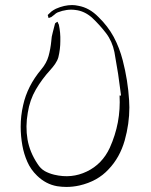

<svg xmlns="http://www.w3.org/2000/svg" viewBox="-20 -739 601 766"><path d="M436.5 -531.2Q427.7 -574.2 403.3 -606.4Q377.9 -639.6 346.7 -668.9Q316.4 -695.3 281.2 -699.2Q247.1 -704.1 210 -689.5Q203.1 -686.5 197.3 -680.7Q190.4 -675.8 184.6 -670.9Q181.6 -669.9 178.7 -668.9Q175.8 -667 173.8 -667Q172.9 -669.9 171.9 -673.8Q169.9 -678.7 170.9 -679.7Q177.7 -686.5 185.5 -693.4Q193.4 -699.2 203.1 -704.1Q236.3 -718.8 267.6 -718.8Q280.3 -718.8 293 -715.8Q336.9 -708 373 -670.9Q410.2 -634.8 433.6 -591.8Q457 -547.9 469.7 -498Q490.2 -418.9 495.1 -338.9Q496.1 -324.2 496.1 -310.5Q496.1 -245.1 477.5 -178.7Q458 -110.4 413.1 -63.5Q369.1 -15.6 296.9 1Q270.5 6.8 245.1 6.8Q226.6 6.8 208 3.9Q163.1 -3.9 127.9 -38.1Q102.5 -62.5 88.9 -93.8Q75.2 -125 69.3 -158.2Q62.5 -196.3 62.5 -233.4Q62.5 -277.3 72.3 -319.3Q88.9 -395.5 144.5 -461.9Q166 -487.3 173.8 -515.6Q181.6 -543.9 184.6 -575.2Q185.5 -592.8 190.4 -609.4Q194.3 -626 199.2 -643.6Q199.2 -646.5 203.1 -648.4Q206.1 -650.4 209 -652.3Q210.9 -650.4 211.9 -646.5Q213.9 -643.6 214.8 -640.6Q221.7 -608.4 220.7 -575.2Q220.7 -543 212.9 -510.7Q209 -497.1 200.2 -484.4Q191.4 -471.7 181.6 -460.9Q147.5 -423.8 123 -381.8Q98.6 -339.8 90.8 -289.1Q81.1 -234.4 89.8 -182.6Q98.6 -131.8 129.9 -85Q141.6 -66.4 158.2 -56.6Q175.8 -46.9 196.3 -42Q265.6 -25.4 326.2 -54.7Q387.7 -84 418 -149.4Q440.4 -199.2 450.2 -251Q460 -303.7 457 -358.4Q458 -357.4 460 -357.4Q460.9 -357.4 462.9 -358.4Q457 -401.4 451.2 -444.3Q444.3 -488.3 436.5 -531.2Z"/></svg>

Font: Yuremane_body
Style: Regular
Weight: 400
Version: Version 1.0